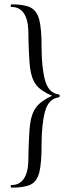

<svg xmlns="http://www.w3.org/2000/svg" viewBox="-20 -745 323 882"><path d="M171 -80Q171 6 160.5 47Q150 88 121.5 102.5Q93 117 33 117Q29 117 29 111Q29 105 33 105Q69 105 88.5 77.5Q108 50 110 -1Q112 -123 118 -172.5Q124 -222 145.5 -251.5Q167 -281 219 -305Q166 -328 145 -356.5Q124 -385 118 -434.5Q112 -484 110 -607Q108 -658 88.5 -685.5Q69 -713 33 -713Q29 -713 29 -719Q29 -725 33 -725Q92 -725 120.5 -710.5Q149 -696 160 -655.5Q171 -615 171 -529Q171 -435 187 -376Q203 -317 251 -311Q254 -311 254 -304.5Q254 -298 251 -298Q203 -292 187 -233.5Q171 -175 171 -80Z"/></svg>

Font: Cormorant Infant
Style: Regular
Weight: 400
Designer: Christian Thalmann (Catharsis Fonts)
Foundry: Catharsis Fonts
Version: Version 4.000